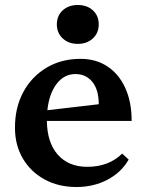

<svg xmlns="http://www.w3.org/2000/svg" viewBox="-20 -737 589 770"><path d="M287 13Q214 13 158.5 -17.5Q103 -48 71.5 -101.5Q40 -155 40 -225Q40 -306 73.5 -368Q107 -430 166.5 -465.5Q226 -501 303 -501Q365 -501 411 -470.5Q457 -440 482.5 -384Q508 -328 508 -252H168Q169 -165 212 -116.5Q255 -68 330 -68Q416 -68 470 -121L496 -97Q466 -45 410.5 -16Q355 13 287 13ZM282 -440Q237 -440 207 -400.5Q177 -361 170 -295L376 -319Q376 -377 350.5 -408.5Q325 -440 282 -440ZM292 -561Q255 -561 231.5 -583Q208 -605 208 -639Q208 -674 231.5 -695.5Q255 -717 292 -717Q329 -717 352.5 -695.5Q376 -674 376 -639Q376 -605 352.5 -583Q329 -561 292 -561Z"/></svg>

Font: Platypi Medium
Style: Regular
Weight: 500
Designer: David Sargent
Foundry: Bolt Cutter Type
Version: Version 1.200; ttfautohint (v1.8.4.7-5d5b)